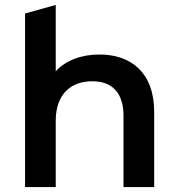

<svg xmlns="http://www.w3.org/2000/svg" viewBox="-20 -762 725 782"><path d="M385 -540C311 -540 248 -516 207 -472V-742L82 -707V0H207V-270C207 -377 267 -431 356 -431C436 -431 483 -385 483 -290V0H608V-306C608 -467 513 -540 385 -540Z"/></svg>

Font: Talent
Style: Bold
Weight: 600
Designer: Mike Powis
Version: Version 1.001;hotconv 1.0.109;makeotfexe 2.5.65596